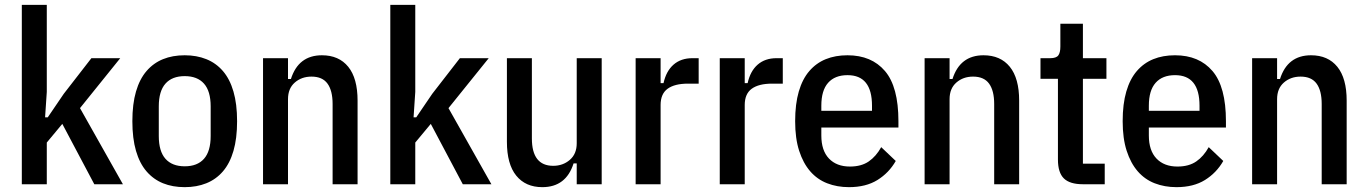

<svg xmlns="http://www.w3.org/2000/svg" viewBox="-20 -760 5640 792"><path d="M70 -740H173V-381L166 -276H177L243 -373L357 -520H476L310 -314L487 0H369L237 -249L173 -172V0H70Z M742 12Q692 12 652.5 -4Q613 -20 584.5 -53Q556 -86 541 -137.5Q526 -189 526 -260Q526 -331 541 -382.5Q556 -434 584.5 -467Q613 -500 652.5 -516Q692 -532 742 -532Q791 -532 831 -516Q871 -500 899.5 -467Q928 -434 943 -382.5Q958 -331 958 -260Q958 -189 943 -137.5Q928 -86 899.5 -53Q871 -20 831 -4Q791 12 742 12ZM742 -74Q794 -74 821.5 -105Q849 -136 849 -199V-321Q849 -384 821.5 -415Q794 -446 742 -446Q690 -446 662.5 -415Q635 -384 635 -321V-199Q635 -136 662.5 -105Q690 -74 742 -74Z M1065 0V-520H1168V-434H1180Q1211 -532 1308 -532Q1378 -532 1416.5 -484.5Q1455 -437 1455 -345V0H1352V-331Q1352 -386 1331 -415Q1310 -444 1265 -444Q1224 -444 1196 -419.5Q1168 -395 1168 -351V0Z M1590 -740H1693V-381L1686 -276H1697L1763 -373L1877 -520H1996L1830 -314L2007 0H1889L1757 -249L1693 -172V0H1590Z M2359 -86H2346Q2315 12 2217 12Q2148 12 2109.5 -35.5Q2071 -83 2071 -175V-520H2174V-189Q2174 -76 2262 -76Q2302 -76 2330.5 -100.5Q2359 -125 2359 -169V-520H2462V0H2359Z M2602 0V-520H2705V-417H2717Q2728 -467 2758.5 -493.5Q2789 -520 2836 -520H2862V-415H2818Q2763 -415 2734 -394Q2705 -373 2705 -327V0Z M2949 0V-520H3052V-417H3064Q3075 -467 3105.5 -493.5Q3136 -520 3183 -520H3209V-415H3165Q3110 -415 3081 -394Q3052 -373 3052 -327V0Z M3482 12Q3433 12 3392 -4Q3351 -20 3322 -53.5Q3293 -87 3276.5 -138Q3260 -189 3260 -260Q3260 -331 3275 -382.5Q3290 -434 3318.5 -467Q3347 -500 3386.5 -516Q3426 -532 3476 -532Q3575 -532 3630.5 -467Q3686 -402 3686 -260V-234H3368V-201Q3368 -139 3399.5 -106Q3431 -73 3486 -73Q3533 -73 3563.5 -94Q3594 -115 3615 -153L3675 -96Q3647 -47 3599.5 -17.5Q3552 12 3482 12ZM3476 -450Q3424 -450 3396 -418.5Q3368 -387 3368 -324V-303H3577V-324Q3577 -450 3476 -450Z M3794 0V-520H3897V-434H3909Q3940 -532 4037 -532Q4107 -532 4145.5 -484.5Q4184 -437 4184 -345V0H4081V-331Q4081 -386 4060 -415Q4039 -444 3994 -444Q3953 -444 3925 -419.5Q3897 -395 3897 -351V0Z M4447 0Q4393 0 4368.5 -24Q4344 -48 4344 -102V-435H4272V-520H4312Q4337 -520 4345.5 -531.5Q4354 -543 4354 -568V-662H4447V-520H4544V-435H4447V-85H4537V0Z M4833 12Q4784 12 4743 -4Q4702 -20 4673 -53.5Q4644 -87 4627.5 -138Q4611 -189 4611 -260Q4611 -331 4626 -382.5Q4641 -434 4669.5 -467Q4698 -500 4737.5 -516Q4777 -532 4827 -532Q4926 -532 4981.5 -467Q5037 -402 5037 -260V-234H4719V-201Q4719 -139 4750.5 -106Q4782 -73 4837 -73Q4884 -73 4914.5 -94Q4945 -115 4966 -153L5026 -96Q4998 -47 4950.5 -17.5Q4903 12 4833 12ZM4827 -450Q4775 -450 4747 -418.5Q4719 -387 4719 -324V-303H4928V-324Q4928 -450 4827 -450Z M5145 0V-520H5248V-434H5260Q5291 -532 5388 -532Q5458 -532 5496.5 -484.5Q5535 -437 5535 -345V0H5432V-331Q5432 -386 5411 -415Q5390 -444 5345 -444Q5304 -444 5276 -419.5Q5248 -395 5248 -351V0Z"/></svg>

Font: IBM Plex Sans Condensed Medium
Style: Regular
Weight: 500
Width: 3
Designer: Mike Abbink, Paul van der Laan, Pieter van Rosmalen
Foundry: Bold Monday
Version: Version 1.3